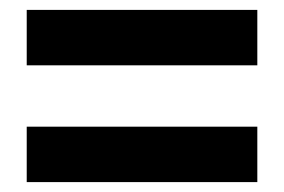

<svg xmlns="http://www.w3.org/2000/svg" viewBox="-20 -524 574 388"><path d="M34 -392V-504H500V-392ZM34 -156V-268H500V-156Z"/></svg>

Font: Source Sans 3 ExtraBold
Style: Regular
Weight: 800
Designer: Paul D. Hunt
Foundry: Adobe
Version: Version 3.052;hotconv 1.1.0;makeotfexe 2.6.0